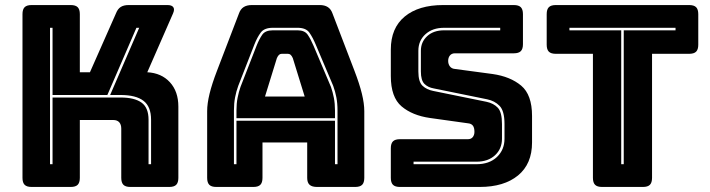

<svg xmlns="http://www.w3.org/2000/svg" viewBox="-20 -740 2812 760"><path d="M188 -90V-354H457Q512 -354 540 -334Q568 -314 568 -266V-90H578V-266Q578 -318 548 -341Q518 -364 457 -364H416L531 -630H520L405 -364H188V-630H178V-90ZM260 0H105Q86 0 77.5 -8.5Q69 -17 69 -36V-684Q69 -703 77.5 -711.5Q86 -720 105 -720H260Q279 -720 287.5 -711.5Q296 -703 296 -684V-454H336L439 -687Q446 -705 458 -712.5Q470 -720 489 -720H643Q660 -720 666 -711.5Q672 -703 665 -687L563 -454Q619 -451 652.5 -414.5Q686 -378 686 -318V-36Q686 -17 677.5 -8.5Q669 0 650 0H496Q477 0 468.5 -8.5Q460 -17 460 -36V-231Q460 -247 452 -256Q444 -265 428 -265H296V-36Q296 -17 287.5 -8.5Q279 0 260 0Z M916 -303Q916 -330 920.5 -353Q925 -376 932 -396L996 -560Q1006 -585 1018 -602.5Q1030 -620 1060 -620H1158Q1186 -620 1198 -602.5Q1210 -585 1221 -559L1290 -396Q1297 -376 1301.5 -353Q1306 -330 1306 -303V-272H916ZM1076 -510 1029 -358H1186L1139 -510Q1135 -519 1130.5 -523Q1126 -527 1120 -527H1095Q1089 -527 1084.5 -523Q1080 -519 1076 -510ZM1306 -90H1316V-303Q1316 -331 1311.5 -354.5Q1307 -378 1299 -400L1230 -563Q1218 -592 1204.5 -611Q1191 -630 1158 -630H1060Q1026 -630 1012 -611Q998 -592 987 -564L923 -400Q915 -378 910.5 -354.5Q906 -331 906 -303V-90H916V-262H1306ZM1019 -36Q1019 -17 1010.5 -8.5Q1002 0 983 0H836Q817 0 808.5 -8.5Q800 -17 800 -36V-300Q800 -330 809.5 -369Q819 -408 839 -460L926 -687Q932 -704 944.5 -712Q957 -720 977 -720H1246Q1265 -720 1277.5 -712Q1290 -704 1296 -687L1383 -460Q1403 -408 1412.5 -369Q1422 -330 1422 -300V-36Q1422 -17 1413.5 -8.5Q1405 0 1386 0H1235Q1215 0 1205.5 -8.5Q1196 -17 1196 -36V-176H1019Z M1879 0H1563Q1544 0 1535.5 -8.5Q1527 -17 1527 -36V-153Q1527 -172 1535.5 -180.5Q1544 -189 1563 -189H1832Q1845 -189 1851.5 -197.5Q1858 -206 1858 -218Q1858 -235 1851.5 -243Q1845 -251 1832 -252L1682 -273Q1612 -283 1569.5 -319Q1527 -355 1527 -439V-544Q1527 -629 1582 -674.5Q1637 -720 1734 -720H2014Q2033 -720 2041.5 -711.5Q2050 -703 2050 -684V-565Q2050 -546 2041.5 -537.5Q2033 -529 2014 -529H1781Q1768 -529 1761 -520.5Q1754 -512 1754 -499Q1754 -486 1761 -477Q1768 -468 1781 -467L1930 -447Q2000 -437 2043 -401Q2086 -365 2086 -281V-176Q2086 -91 2030.5 -45.5Q1975 0 1879 0ZM1960 -630H1738Q1692 -630 1664 -604.5Q1636 -579 1636 -539V-457Q1636 -416 1652.5 -400.5Q1669 -385 1695 -380L1906 -337Q1934 -331 1950.5 -313.5Q1967 -296 1967 -249V-191Q1967 -151 1939.5 -125.5Q1912 -100 1866 -100H1617V-90H1866Q1917 -90 1947 -118.5Q1977 -147 1977 -191V-249Q1977 -301 1957.5 -321Q1938 -341 1908 -347L1697 -390Q1674 -394 1660 -408Q1646 -422 1646 -457V-539Q1646 -574 1671 -597Q1696 -620 1738 -620H1960Z M2525 0H2363Q2344 0 2335.5 -8.5Q2327 -17 2327 -36V-527H2180Q2161 -527 2152.5 -535.5Q2144 -544 2144 -563V-684Q2144 -703 2152.5 -711.5Q2161 -720 2180 -720H2708Q2727 -720 2735.5 -711.5Q2744 -703 2744 -684V-563Q2744 -544 2735.5 -535.5Q2727 -527 2708 -527H2561V-36Q2561 -17 2552.5 -8.5Q2544 0 2525 0ZM2439 -90H2449V-620H2654V-630H2234V-620H2439Z"/></svg>

Font: Bungee Inline
Style: Regular
Weight: 400
Designer: David Jonathan Ross
Foundry: David Jonathan Ross
Version: Version 1.001;PS 1.0;hotconv 1.0.72;makeotf.lib2.5.5900